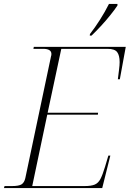

<svg xmlns="http://www.w3.org/2000/svg" viewBox="-30 -951 656 971"><path d="M-10 0 -7 -10H30Q66 -10 79.5 -19Q93 -28 98 -50L228 -666Q230 -671 230 -678Q230 -704 188 -704H139L141 -714H606L576 -550H566Q569 -576 572 -598.5Q575 -621 575 -637Q575 -671 562.5 -687.5Q550 -704 514 -704H280L211 -381H466L465 -371H209L133 -10H397Q431 -10 449 -17.5Q467 -25 478 -46Q489 -67 501 -107L518 -164H528L487 0ZM425 -779Q450 -811 475.5 -851Q501 -891 521 -931H564V-923Q550 -902 528 -874.5Q506 -847 480.5 -819.5Q455 -792 433 -771H424Z"/></svg>

Font: Noto Serif Display ExtraLight
Style: Italic
Weight: 200
Italic angle: -12°
Designer: Monotype Design Team
Foundry: Monotype Imaging Inc.
Version: Version 2.009